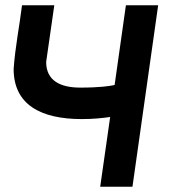

<svg xmlns="http://www.w3.org/2000/svg" viewBox="-20 -712 644 732"><path d="M292 -258C336 -258 373 -262 400 -266L362 0H485L583 -692H460L417 -388C400 -384 361 -378 286 -378C212 -378 156 -403 156 -476L187 -692H64C54 -611 38 -534 32 -449C32 -314 134 -258 292 -258Z"/></svg>

Font: Cantarell
Style: BoldOblique
Weight: 700
Italic angle: -8°
Designer: Dave Crossland
Version: Version 0.024